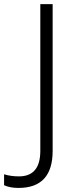

<svg xmlns="http://www.w3.org/2000/svg" viewBox="-95 -734 372 934"><path d="M-75.2 167V113.8Q-42.5 124 -2.9 124Q101.1 124 101.1 0V-713.9H161.1V0Q161.1 180.2 -4.9 180.2Q-46.9 180.2 -75.2 167Z"/></svg>

Font: Droid Sans TV
Style: Regular
Weight: 300
Version: Version 1.00